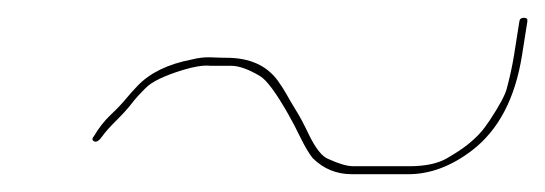

<svg xmlns="http://www.w3.org/2000/svg" viewBox="-20 -373 613 216"><path d="M85.9 -214C88.4 -212.7 91.3 -214.5 94.9 -219.5C98.4 -224.5 104.3 -231 112.4 -239C119.1 -245.7 124.3 -251.5 128.1 -256.5C131.9 -261.5 137.2 -267.4 144.1 -274.2C150.9 -281.1 164.6 -287.7 185.2 -294.1C198.3 -298.1 208.6 -299.8 216.4 -299H239.8C248.8 -299 259.7 -295.1 272.7 -287.3C280.1 -282.8 290.8 -268.4 304.6 -244C308.8 -236.7 313.4 -227.8 318.4 -217.5C323.5 -207.2 328 -199.7 331.9 -195C344 -183 358.7 -177 376 -177H439C463.8 -177 487.9 -186 511.3 -204C540.9 -226.8 559.6 -262.4 567.3 -311L573.3 -349C573.7 -351.7 572.4 -353 569.4 -353C566.4 -353 564.7 -351.7 564.3 -349L558.3 -311C556.4 -299.3 553.7 -286.7 550.1 -273.2C548.2 -266 541.9 -254.3 531.2 -238C527.2 -232 523.5 -227 519.8 -223C516.2 -219 511.7 -214.8 506.3 -210.5C501 -206.2 493.2 -201 482.9 -195C472.6 -189 458.5 -186 440.5 -186H377.5C370.6 -186 361.3 -188.7 349.7 -194C342.4 -196.6 334.8 -206.2 326.8 -223C322.1 -233 317.4 -241.7 312.9 -249C308.4 -256.3 304.9 -262.3 302.3 -267C299.7 -271.7 296.5 -276.7 292.7 -282C280.2 -299.3 260.9 -308 234.8 -308C230.1 -308 224.3 -308.2 217.4 -308.5C210.4 -308.8 203.1 -308 195.5 -306C168.9 -300.9 148.7 -291 134.8 -276.5C130 -271.5 125.5 -266.5 121.4 -261.5C117.3 -256.5 111.7 -250.6 104.6 -243.9C97.5 -237.2 91.2 -229.2 85.8 -220C83.4 -217.3 83.4 -215.3 85.9 -214Z"/></svg>

Font: Proton
Style: LitIt
Weight: 500
Version: Version 1.017